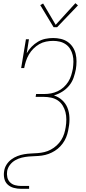

<svg xmlns="http://www.w3.org/2000/svg" viewBox="-20 -982 540 1207"><path d="M113 205Q89 205 66.5 199Q44 193 28 178Q12 163 7 140Q2 117 6 94Q9 72 21 53Q33 34 51 20.5Q69 7 90 -1Q111 -9 132 -12.5Q153 -16 174 -17Q195 -18 216.5 -19.5Q238 -21 259 -26Q280 -31 299.5 -41.5Q319 -52 336 -67.5Q353 -83 365 -102Q377 -121 383.5 -142Q390 -163 393 -183Q397 -207 397 -231Q397 -255 391.5 -277Q386 -299 374 -318.5Q362 -338 343.5 -350.5Q325 -363 302 -368Q279 -373 255 -373H204L207 -391H258Q280 -391 301 -395Q322 -399 342.5 -408.5Q363 -418 380 -433.5Q397 -449 409 -468Q421 -487 427.5 -508Q434 -529 438 -550Q441 -572 441.5 -593.5Q442 -615 437 -635.5Q432 -656 421.5 -673.5Q411 -691 394 -703Q377 -715 356.5 -720Q336 -725 314 -725Q292 -725 269.5 -720.5Q247 -716 227 -704.5Q207 -693 190 -676Q173 -659 161.5 -639Q150 -619 143 -597.5Q136 -576 132 -554H113L143 -735H162L148 -647Q160 -669 178.5 -688Q197 -707 219 -720Q241 -733 265.5 -738Q290 -743 314 -743Q339 -743 362.5 -737.5Q386 -732 405 -719Q424 -706 437 -686.5Q450 -667 455.5 -644Q461 -621 461 -596.5Q461 -572 457 -547Q452 -520 442.5 -493Q433 -466 414.5 -443.5Q396 -421 371 -405.5Q346 -390 319 -382Q348 -373 370.5 -352.5Q393 -332 404 -304.5Q415 -277 416.5 -244.5Q418 -212 412 -181Q409 -160 403 -139Q397 -118 386 -98.5Q375 -79 359.5 -62.5Q344 -46 325 -34Q306 -22 285.5 -14.5Q265 -7 243.5 -4Q222 -1 201 -0.5Q180 0 159 2Q138 4 117 9Q96 14 76.5 25Q57 36 43 54Q29 72 25 93Q22 113 26 132Q30 151 43 164Q56 177 74.5 182Q93 187 113 187H163V205ZM339 -811H317L233 -950L251 -960L330 -826L454 -962L470 -948Z"/></svg>

Font: Iosevka Slab Thin
Style: Italic
Weight: 100
Italic angle: -9°
Monospace: yes
Designer: Belleve Invis
Foundry: Belleve Invis
Version: Version 11.1.1; ttfautohint (v1.8.3)